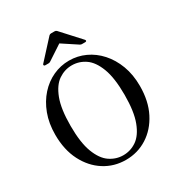

<svg xmlns="http://www.w3.org/2000/svg" viewBox="-219 -1098 1174 1257"><g transform="rotate(-30 368.0 -469.5)"><path d="M366 12Q277 12 204.5 -34Q132 -80 89 -164Q46 -248 46 -362Q46 -448 72 -517Q98 -586 142.5 -635.5Q187 -685 244.5 -711.5Q302 -738 366 -738Q430 -738 487.5 -711.5Q545 -685 589.5 -635.5Q634 -586 660 -517Q686 -448 686 -362Q686 -248 643 -164Q600 -80 527.5 -34Q455 12 366 12ZM366 -23Q421 -23 467 -54.5Q513 -86 541.5 -160.5Q570 -235 570 -362Q570 -490 541.5 -564.5Q513 -639 467 -670.5Q421 -702 366 -702Q312 -702 265.5 -670.5Q219 -639 190.5 -564.5Q162 -490 162 -362Q162 -235 190.5 -160.5Q219 -86 265.5 -54.5Q312 -23 366 -23ZM217 -789Q210 -789 207.5 -794Q205 -799 210 -804L339 -945Q345 -951 354 -951H381Q390 -951 396 -945L525 -804Q530 -799 528.5 -794Q527 -789 519 -789H493Q489 -789 486 -790.5Q483 -792 479 -794L368 -867L257 -794Q253 -792 250.5 -790.5Q248 -789 243 -789Z"/></g></svg>

Font: Zen Old Mincho Medium
Style: Regular
Weight: 500
Designer: Yoshimichi Ohira
Foundry: Positype
Version: Version 1.500